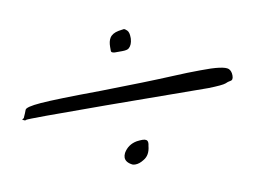

<svg xmlns="http://www.w3.org/2000/svg" viewBox="-63 -555 633 456"><g transform="rotate(-10 253.5 -326.5)"><path d="M246.1 -485.4Q253.9 -486.3 258.8 -487.3Q261.7 -487.3 266.6 -482.4Q271.5 -477.5 271.5 -464.8Q271.5 -463.9 271.5 -461.9Q270.5 -447.3 262.7 -440.4Q258.8 -436.5 246.1 -436.5Q234.4 -436.5 227.5 -436.5Q219.7 -437.5 219.7 -441.4Q219.7 -447.3 219.7 -451.2Q219.7 -464.8 224.6 -472.7Q230.5 -482.4 246.1 -485.4ZM352.5 -357.4Q392.6 -359.4 420.9 -359.4Q477.5 -360.4 488.3 -350.6Q494.1 -344.7 494.1 -334Q494.1 -323.2 487.3 -322.3Q480.5 -321.3 474.6 -318.4Q466.8 -315.4 432.6 -314.5Q397.5 -314.5 185.5 -316.4Q-3.9 -317.4 -6.8 -315.4Q-7.8 -314.5 -8.8 -314.5Q-11.7 -314.5 -13.7 -316.4Q-15.6 -316.4 -15.6 -317.4Q-15.6 -318.4 -11.7 -320.3Q-5.9 -333 -3.9 -338.9Q-2 -345.7 34.2 -348.6Q71.3 -351.6 179.7 -352.5Q293 -354.5 352.5 -357.4ZM243.2 -219.7Q251 -220.7 256.8 -220.7Q262.7 -220.7 265.6 -218.8Q269.5 -216.8 269.5 -210.9Q269.5 -208 268.6 -204.1Q266.6 -181.6 251 -172.9Q240.2 -166 230.5 -166Q226.6 -166 223.6 -167Q208 -174.8 208 -186.5Q208 -191.4 210.9 -197.3Q221.7 -215.8 243.2 -219.7Z"/></g></svg>

Font: Yahfie
Style: Heavy
Weight: 600
Designer: Joe Palazzolo
Foundry: jozolo LLC
Version: Version 001.000